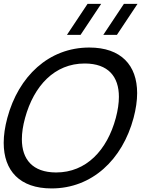

<svg xmlns="http://www.w3.org/2000/svg" viewBox="-40 -988 792 1022"><path d="M388.9 -802.5 498.6 -967.5H426.1L316.4 -802.5ZM582.4 -802.5 692.1 -967.5H619.6L509.9 -802.5ZM234.4 15C449.9 15 611.4 -138 670.9 -360C683.6 -407.6 690 -452.1 690 -492.5C690 -640.6 604.6 -735 435.3 -735C219.8 -735 58.3 -582 -1.1 -360C-13.9 -312.4 -20.3 -267.9 -20.3 -227.5C-20.3 -79.4 65.1 15 234.4 15ZM257.1 -70C134.7 -70.8 76.4 -138.5 76.4 -247C76.4 -280.9 82.1 -318.9 93.4 -360C140.4 -531.8 250.9 -650 410.5 -650C411.2 -650 411.9 -650 412.6 -650C535.1 -649.2 592.9 -581.3 592.9 -472.5C592.9 -438.7 587.3 -400.9 576.4 -360C530.3 -188.2 418.8 -70 259.2 -70C258.5 -70 257.8 -70 257.1 -70Z"/></svg>

Font: Manrope
Style: MediumItalic
Weight: 500
Italic angle: -15°
Designer: Mikhail Sharanda
Foundry: Mikhail Sharanda
Version: Version 4.502;hotconv 1.0.109;makeotfexe 2.5.65596